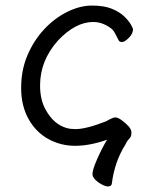

<svg xmlns="http://www.w3.org/2000/svg" viewBox="-20 -506 556 690"><path d="M219 -46Q233 -42 251 -42Q290 -42 361 -70Q365 -72 376 -78Q387 -84 395 -84Q403 -84 416 -75Q450 -50 452 -33.5Q454 -17 445 -8Q436 1 431 13Q392 74 382 153Q381 164 368 164Q355 164 334.5 150Q314 136 312.5 121.5Q311 107 329 66Q347 25 365 -4Q303 18 250 18Q198 18 153.5 -6.5Q109 -31 82.5 -78.5Q56 -126 56 -190Q56 -254 78.5 -307Q101 -360 138 -400Q175 -440 221 -463Q267 -486 310.5 -486Q354 -486 382 -474.5Q410 -463 426.5 -447Q443 -431 450.5 -417.5Q458 -404 458 -401Q458 -385 443 -370Q428 -355 419 -355Q410 -355 407 -360Q400 -374 393 -387Q386 -400 375 -407Q346 -427 315 -427Q251 -427 188 -360Q124 -288 124 -199Q124 -147 144 -112Q172 -60 219 -46Z"/></svg>

Font: LXGW WenKai Lite
Style: Regular
Weight: 400
Designer: LXGW / Fontworks Inc.
Foundry: LXGW / Fontworks Inc.
Version: Version 1.511; March 25, 2025